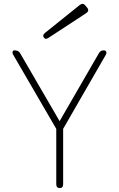

<svg xmlns="http://www.w3.org/2000/svg" viewBox="-20 -956 605 976"><path d="M284 0Q266 0 266 -20V-301L48 -676Q42 -686 44 -693Q46 -700 54 -700Q74 -700 82 -686L283 -340L483 -686Q491 -700 507 -700Q517 -700 520 -693Q523 -686 517 -676L301 -301V-20Q301 0 284 0ZM227 -764Q211 -753 203 -765Q194 -777 209 -789L386 -931Q402 -943 414 -928L423 -917Q436 -901 418 -889Z"/></svg>

Font: Zen Maru Gothic Light
Style: Regular
Weight: 300
Designer: Yoshimichi Ohira
Foundry: Positype
Version: Version 1.001